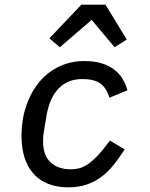

<svg xmlns="http://www.w3.org/2000/svg" viewBox="-20 -789 640 821"><path d="M271 12Q222 12 184.5 -3.5Q147 -19 122 -47.5Q97 -76 84.5 -116.5Q72 -157 72 -206Q72 -278 92.5 -337.5Q113 -397 149 -439.5Q185 -482 234 -505Q283 -528 341 -528Q383 -528 414 -518.5Q445 -509 467.5 -492Q490 -475 504 -452Q518 -429 525 -403L448 -371Q434 -416 407 -433.5Q380 -451 332 -451Q270 -451 231 -411Q192 -371 179 -295L169 -235Q166 -218 165 -207.5Q164 -197 164 -187Q164 -125 196 -95Q228 -65 283 -65Q300 -65 317 -69Q334 -73 353.5 -85.5Q373 -98 396.5 -122.5Q420 -147 450 -188L513 -150Q488 -111 463 -80.5Q438 -50 409 -29.5Q380 -9 346.5 1.5Q313 12 271 12ZM431 -769 522 -620 470 -587 372 -704 236 -587 191 -625 328 -769Z"/></svg>

Font: IBM Plex Mono Text
Style: Italic
Weight: 450
Italic angle: -9°
Monospace: yes
Designer: Mike Abbink, Paul van der Laan, Pieter van Rosmalen
Foundry: Bold Monday
Version: Version 2.1